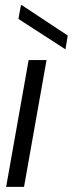

<svg xmlns="http://www.w3.org/2000/svg" viewBox="-20 -731 285 751"><path d="M4 0 92 -496H162L74 0ZM236 -538 52 -657 62 -711H65L245 -592Z"/></svg>

Font: DM Sans 36pt Light
Style: Italic
Weight: 300
Italic angle: -10°
Designer: Colophon Foundry, Jonny Pinhorn
Foundry: Colophon Foundry
Version: Version 4.004;gftools[0.9.30]